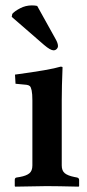

<svg xmlns="http://www.w3.org/2000/svg" viewBox="-20 -696 326 718"><path d="M119.1 -673.8 188 -549.8Q196.8 -534.2 196.8 -523.9Q196.8 -517.6 191.9 -512.7Q187 -507.8 180.2 -507.8Q168.5 -507.8 145 -527.8L23.9 -632.8L25.9 -644Q34.7 -654.3 55.2 -665Q75.7 -675.8 99.1 -675.8Q111.3 -675.8 119.1 -673.8ZM210.9 -321.3V-77.1Q210.9 -57.6 222.2 -48.3Q233.4 -39.1 257.8 -34.2L268.1 -32.2Q275.9 -30.3 275.9 -22.9V0L273.9 2Q192.9 0 153.8 0L37.1 2L35.2 0V-22.9Q35.2 -31.2 42 -32.2L54.2 -34.2Q78.6 -38.6 89.8 -47.9Q101.1 -57.1 101.1 -77.1V-320.8Q101.1 -344.7 98.4 -357.7Q95.7 -370.6 91.3 -374.3Q86.9 -377.9 79.1 -378.9L38.1 -382.8L36.1 -417Q167.5 -434.6 207 -446.8Q213.9 -446.8 213.9 -443.8Q210.9 -371.1 210.9 -321.3Z"/></svg>

Font: Linux Libertine G
Style: Semibold
Weight: 600
Designer: Philipp H. Poll
Foundry: Philipp H. Poll
Version: Version 5.1.1